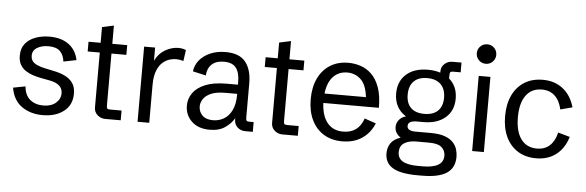

<svg xmlns="http://www.w3.org/2000/svg" viewBox="-56 -945 4094 1342"><g transform="rotate(5 1991.5 -274.5)"><path d="M259.8 11.7Q174.3 11.7 113.5 -30.8Q52.7 -73.2 37.6 -161.6L123.5 -178.2Q128.9 -116.2 165.8 -85.9Q202.6 -55.7 258.3 -55.7Q313.5 -55.7 346.2 -83.5Q378.9 -111.3 378.9 -151.4Q378.9 -185.5 355.7 -205.6Q332.5 -225.6 288.6 -233.9L224.6 -246.1Q198.7 -251 170.9 -259.8Q143.1 -268.6 118.9 -284.2Q94.7 -299.8 79.8 -325.2Q64.9 -350.6 64.9 -389.2Q64.9 -440.9 92 -473.9Q119.1 -506.8 163.8 -522.9Q208.5 -539.1 260.3 -539.1Q344.7 -539.1 396.7 -500.2Q448.7 -461.4 462.4 -392.1L372.1 -374Q367.2 -418.9 341.3 -445.3Q315.4 -471.7 258.8 -471.7Q213.4 -471.7 180.7 -452.6Q147.9 -433.6 147.9 -395Q147.9 -362.8 172.6 -344.7Q197.3 -326.7 248 -315.9L313 -302.2Q354 -293.9 388.7 -277.6Q423.3 -261.2 444.3 -232.4Q465.3 -203.6 465.3 -156.2Q465.3 -77.6 408.2 -33Q351.1 11.7 259.8 11.7Z M698.2 0Q667 0 643.6 -20.8Q620.1 -41.5 620.1 -73.2V-459H535.2V-527.3H620.1V-637.7L702.1 -655.3V-527.3H806.6V-459H702.1V-95.2Q702.1 -79.1 706.8 -73.7Q711.4 -68.4 726.6 -68.4H807.1V0Z M925.3 0V-527.3H1002.4V-434.6Q1026.9 -486.3 1072.8 -512.7Q1118.7 -539.1 1165.5 -539.1Q1179.7 -539.1 1193.1 -536.6Q1206.5 -534.2 1218.3 -528.3L1207.5 -451.2Q1180.7 -459.5 1154.3 -459.5Q1137.7 -459.5 1113 -452.9Q1088.4 -446.3 1064.2 -426.5Q1040 -406.7 1023.7 -367.7Q1007.3 -328.6 1007.3 -263.7V0Z M1431.2 11.7Q1351.6 11.7 1305.2 -32.5Q1258.8 -76.7 1258.8 -143.6Q1258.8 -190.9 1286.6 -231Q1314.5 -271 1372.8 -295.2Q1431.2 -319.3 1522.5 -319.3H1601.6V-339.4Q1601.6 -402.8 1576.2 -436.8Q1550.8 -470.7 1491.2 -470.7Q1435.1 -470.7 1404.8 -441.7Q1374.5 -412.6 1372.6 -363.8L1280.3 -384.8Q1284.7 -427.2 1312.7 -462.2Q1340.8 -497.1 1387.9 -518.1Q1435.1 -539.1 1497.1 -539.1Q1593.3 -539.1 1636.5 -485.4Q1679.7 -431.6 1679.7 -335.9V-95.2Q1679.7 -79.1 1684.3 -73.7Q1689 -68.4 1704.1 -68.4H1733.9V0H1681.6Q1648.4 0 1626 -20.8Q1603.5 -41.5 1603.5 -73.2V-84.5Q1583.5 -48.8 1541.5 -18.6Q1499.5 11.7 1431.2 11.7ZM1449.7 -56.6Q1490.2 -56.6 1524.9 -76.7Q1559.6 -96.7 1580.8 -139.4Q1602.1 -182.1 1602.1 -250.5V-254.9H1519.5Q1454.6 -254.9 1417.2 -237.8Q1379.9 -220.7 1364.3 -195.6Q1348.6 -170.4 1348.6 -145.5Q1348.6 -108.4 1374 -82.5Q1399.4 -56.6 1449.7 -56.6Z M1940.9 0Q1909.7 0 1886.2 -20.8Q1862.8 -41.5 1862.8 -73.2V-459H1777.8V-527.3H1862.8V-637.7L1944.8 -655.3V-527.3H2049.3V-459H1944.8V-95.2Q1944.8 -79.1 1949.5 -73.7Q1954.1 -68.4 1969.2 -68.4H2049.8V0Z M2361.8 11.7Q2286.6 11.7 2231.7 -22Q2176.8 -55.7 2147 -117.4Q2117.2 -179.2 2117.2 -263.2Q2117.2 -347.7 2147 -409.7Q2176.8 -471.7 2231 -505.4Q2285.2 -539.1 2358.4 -539.1Q2400.4 -539.1 2442.6 -525.6Q2484.9 -512.2 2519.8 -479.2Q2554.7 -446.3 2575.9 -388.9Q2597.2 -331.5 2597.2 -244.1H2207.5Q2211.4 -154.3 2251.2 -105.5Q2291 -56.6 2361.8 -56.6Q2469.7 -56.6 2504.9 -161.1L2585.4 -133.8Q2557.1 -64.9 2499.8 -26.6Q2442.4 11.7 2361.8 11.7ZM2356.9 -470.7Q2295.9 -470.7 2257.3 -429.4Q2218.8 -388.2 2210 -310.5H2500.5Q2490.7 -397.5 2450.7 -434.1Q2410.6 -470.7 2356.9 -470.7Z M2906.7 202.1Q2789.1 202.1 2733.4 169.2Q2677.7 136.2 2677.7 67.4Q2677.7 28.3 2697.8 -2.4Q2717.8 -33.2 2767.1 -49.8Q2748.5 -61 2736.8 -79.6Q2725.1 -98.1 2725.1 -121.1Q2725.1 -148.4 2742.2 -170.2Q2759.3 -191.9 2791 -201.2Q2752 -224.1 2730.2 -263.4Q2708.5 -302.7 2708.5 -355Q2708.5 -439.5 2763.9 -489.3Q2819.3 -539.1 2916.5 -539.1Q2964.4 -539.1 3003.4 -526.4V-536.1Q3003.4 -567.9 3026.9 -588.6Q3050.3 -609.4 3081.5 -609.4H3145V-541H3092.8Q3077.6 -541 3073 -535.6Q3068.4 -530.3 3068.4 -514.2V-490.7Q3126.5 -440.9 3126.5 -354Q3126.5 -270 3069.6 -220.9Q3012.7 -171.9 2915 -171.9H2869.6Q2808.1 -171.9 2808.1 -135.3Q2808.1 -100.6 2867.7 -100.6H2973.1Q3035.6 -100.6 3074 -86.2Q3112.3 -71.8 3132.6 -49.1Q3152.8 -26.4 3160.2 0Q3167.5 26.4 3167.5 50.3Q3167.5 127.9 3111.3 165Q3055.2 202.1 2937 202.1ZM2916.5 -229.5Q2978.5 -229.5 3011.7 -261.5Q3044.9 -293.5 3044.9 -354Q3044.9 -414.1 3011.7 -447.3Q2978.5 -480.5 2916.5 -480.5Q2855 -480.5 2822.3 -447.5Q2789.6 -414.6 2789.6 -354Q2789.6 -293.5 2822.3 -261.5Q2855 -229.5 2916.5 -229.5ZM2906.7 136.7H2937Q3082.5 136.7 3082.5 49.8Q3082.5 13.7 3056.4 -9.3Q3030.3 -32.2 2967.3 -32.2H2876.5Q2827.6 -32.2 2794.9 -12.5Q2762.2 7.3 2762.2 52.2Q2762.2 95.2 2797.6 116Q2833 136.7 2906.7 136.7Z M3272.9 0V-527.3H3355V0ZM3314 -615.7Q3285.6 -615.7 3265.6 -635.7Q3245.6 -655.8 3245.6 -684.1Q3245.6 -712.9 3265.6 -732.7Q3285.6 -752.4 3314 -752.4Q3342.8 -752.4 3362.5 -732.7Q3382.3 -712.9 3382.3 -684.1Q3382.3 -655.8 3362.5 -635.7Q3342.8 -615.7 3314 -615.7Z M3722.2 11.7Q3647.9 11.7 3593.8 -22Q3539.6 -55.7 3510.3 -117.4Q3481 -179.2 3481 -263.7Q3481 -348.1 3510.3 -409.9Q3539.6 -471.7 3593.8 -505.4Q3647.9 -539.1 3722.2 -539.1Q3806.6 -539.1 3864.5 -492.9Q3922.4 -446.8 3944.8 -365.2L3861.3 -343.3Q3847.7 -404.8 3812.3 -437.7Q3776.9 -470.7 3722.2 -470.7Q3649.4 -470.7 3610.1 -416.7Q3570.8 -362.8 3570.8 -263.7Q3570.8 -164.1 3610.1 -110.4Q3649.4 -56.6 3722.2 -56.6Q3776.4 -56.6 3811.5 -88.6Q3846.7 -120.6 3860.8 -181.2L3943.8 -157.7Q3920.4 -78.1 3863 -33.2Q3805.7 11.7 3722.2 11.7Z"/></g></svg>

Font: Schibsted Grotesk
Style: Regular
Weight: 400
Designer: Bakken & Baeck AS, Henrik Kongsvoll
Foundry: Schibsted ASA
Version: Version 1.100; ttfautohint (v1.8.4.7-5d5b);gftools[0.9.25]